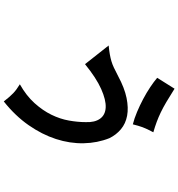

<svg xmlns="http://www.w3.org/2000/svg" viewBox="17 -840 965 1040"><g transform="rotate(90 500.0 -320.5)"><path d="M402 -689 461 -783Q502 -757 532.5 -739Q563 -721 589 -708.5Q615 -696 640.5 -686.5Q666 -677 697 -668Q687 -649 680.5 -635.5Q674 -622 669.5 -609.5Q665 -597 661.5 -585Q658 -573 654 -557Q622 -565 586.5 -580Q551 -595 517 -613Q483 -631 453 -651Q423 -671 402 -689ZM328 -298 227 -426Q256 -429 275.5 -432.5Q295 -436 312 -441Q329 -446 347 -454.5Q365 -463 392 -477Q457 -512 511 -523Q565 -534 607.5 -526Q650 -518 680.5 -492.5Q711 -467 729 -430Q755 -365 756.5 -290.5Q758 -216 733.5 -140.5Q709 -65 658.5 7.5Q608 80 530 142Q516 124 505.5 112Q495 100 485 90.5Q475 81 464 73Q453 65 437 55Q499 20 539 -24.5Q579 -69 602 -116Q625 -163 633.5 -211Q642 -259 642 -302Q644 -351 623.5 -379.5Q603 -408 562.5 -410Q522 -412 462.5 -385.5Q403 -359 328 -298Z"/></g></svg>

Font: D2Coding ligature
Style: Bold
Weight: 700
Monospace: yes
Designer: Yong-Rak Park; Jeong-Hwan Yoon; Sang-Min Lee;
Foundry: NHN Corporation
Version: Version 1.3.2; Build 20180524